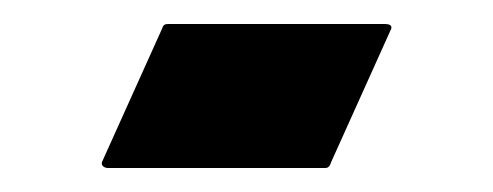

<svg xmlns="http://www.w3.org/2000/svg" viewBox="-20 -140 411 160"><path d="M301 -120H120C117 -120 116 -119 115 -116L65 -5C64 -2 67 0 70 0H251C254 0 255 -2 256 -5L306 -116C307 -119 304 -120 301 -120Z"/></svg>

Font: Noto Kufi Arabic
Style: Bold
Weight: 700
Designer: Monotype Design Team, David Williams, Khaled Hosny
Foundry: Google LLC
Version: Version 2.109